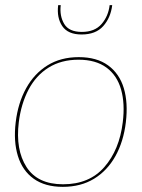

<svg xmlns="http://www.w3.org/2000/svg" viewBox="-20 -720 550 746"><path d="M286 -498Q356 -498 400 -466Q444 -434 461 -377.5Q478 -321 469 -245Q460 -170 428.5 -113.5Q397 -57 345.5 -25.5Q294 6 224 6Q155 6 111 -25.5Q67 -57 49.5 -114Q32 -171 41 -245Q50 -320 81.5 -377Q113 -434 164.5 -466Q216 -498 286 -498ZM225 -4Q327 -4 385.5 -71Q444 -138 457 -245Q466 -317 450.5 -372Q435 -427 393.5 -457.5Q352 -488 285 -488Q218 -488 169 -457.5Q120 -427 91 -372Q62 -317 53 -245Q40 -138 83 -71Q126 -4 225 -4ZM297 -586Q244 -586 222 -618.5Q200 -651 206 -700H216Q211 -658 229.5 -627Q248 -596 298 -596Q348 -596 374.5 -626.5Q401 -657 406 -700H416Q410 -651 381 -618.5Q352 -586 297 -586Z"/></svg>

Font: Aleo Thin
Style: Italic
Weight: 250
Italic angle: -7°
Designer: Alessio Laiso
Foundry: Alessio Laiso
Version: Version 2.001;gftools[0.9.29]